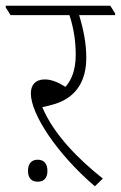

<svg xmlns="http://www.w3.org/2000/svg" viewBox="-46 -642 423 672"><path d="M286 10 314 -17C233 -81 143 -169 102 -267C117 -270 133 -274 149 -279C222 -303 256 -360 256 -440C256 -490 246 -540 231 -589H357V-595L340 -622H-26V-616L-9 -589H197C212 -544 219 -498 219 -450C219 -399 205 -362 183 -338C158 -354 134 -364 111 -364C80 -364 62 -347 62 -315C62 -242 154 -103 286 10ZM86 -6C108 -6 120 -19 120 -44C120 -69 108 -83 86 -83C64 -83 52 -69 52 -44C52 -19 64 -6 86 -6Z"/></svg>

Font: Noto Serif Devanagari SemiCondensed ExtraLight
Style: Regular
Weight: 200
Width: 4
Designer: Universal Thirst, Indian Type Foundry and the Monotype Design Team
Foundry: Monotype Imaging Inc.
Version: Version 2.004